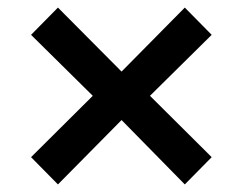

<svg xmlns="http://www.w3.org/2000/svg" viewBox="-20 -567 641 507"><path d="M62 -152 225 -314 62 -475 133 -547 301 -378 468 -547 539 -475 376 -314 539 -152 468 -80 301 -250 133 -80Z"/></svg>

Font: Taviraj SemiBold
Style: Regular
Weight: 600
Designer: Katatrad Team
Foundry: CadsonDemak
Version: Version 1.001